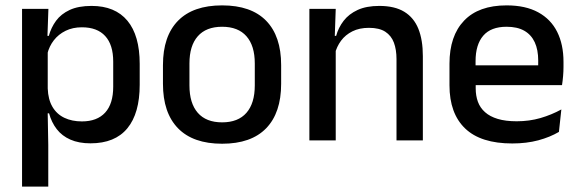

<svg xmlns="http://www.w3.org/2000/svg" viewBox="-20 -522 2154 714"><path d="M316.5 11Q273 11 241.8 -2.8Q210.5 -16.5 191 -41.8Q171.5 -67 162.5 -100.5H130L157.5 -193Q159 -152 175 -124.8Q191 -97.5 219.2 -84Q247.5 -70.5 284.5 -70.5Q341 -70.5 371 -103.2Q401 -136 401 -199.5V-293Q401 -355.5 371.2 -388Q341.5 -420.5 284.5 -420.5Q250.5 -420.5 224 -407.5Q197.5 -394.5 180.2 -372.2Q163 -350 156 -321.5L133 -388.5H161.5Q170 -419.5 188.5 -444.8Q207 -470 239.2 -485Q271.5 -500 320.5 -500Q408 -500 453.8 -445Q499.5 -390 499.5 -284.5V-207Q499.5 -100.5 453.5 -44.8Q407.5 11 316.5 11ZM159.5 172H62V-489H160L156 -374.5L157.5 -345.5V-140.5L157 -121.5L159.5 17Z M806 12.5Q698 12.5 642 -45Q586 -102.5 586 -210.5V-280Q586 -387.5 642 -444.8Q698 -502 806 -502Q914 -502 969.8 -444.8Q1025.5 -387.5 1025.5 -280V-210.5Q1025.5 -102.5 969.8 -45Q914 12.5 806 12.5ZM806 -67Q865.5 -67 896.5 -102.5Q927.5 -138 927.5 -204.5V-286Q927.5 -352 896.5 -387.2Q865.5 -422.5 806 -422.5Q746.5 -422.5 715.5 -387.2Q684.5 -352 684.5 -286V-204.5Q684.5 -138 715.5 -102.5Q746.5 -67 806 -67Z M1552.5 0H1454.5V-302Q1454.5 -337.5 1444.8 -363.5Q1435 -389.5 1412.8 -404Q1390.5 -418.5 1352 -418.5Q1316.5 -418.5 1290.5 -405.5Q1264.5 -392.5 1248.2 -370.5Q1232 -348.5 1225 -320.5L1209 -388.5H1230Q1238.5 -419.5 1258 -444.8Q1277.5 -470 1310 -485Q1342.5 -500 1390.5 -500Q1448 -500 1483.5 -478.2Q1519 -456.5 1535.8 -415Q1552.5 -373.5 1552.5 -313ZM1228.5 0H1130.5V-489H1228.5L1224.5 -374.5L1228.5 -368.5Z M1885 11.5Q1768 11.5 1709.8 -44.2Q1651.5 -100 1651.5 -205V-285Q1651.5 -388.5 1705.8 -445.2Q1760 -502 1864 -502Q1934.5 -502 1981.5 -476.2Q2028.5 -450.5 2052 -403.5Q2075.5 -356.5 2075.5 -292V-273.5Q2075.5 -256.5 2074 -239Q2072.5 -221.5 2070 -205.5H1980Q1981 -231.5 1981.2 -254.5Q1981.5 -277.5 1981.5 -296.5Q1981.5 -337 1968.5 -365Q1955.5 -393 1929.5 -407.8Q1903.5 -422.5 1864 -422.5Q1805.5 -422.5 1777 -389.2Q1748.5 -356 1748.5 -294.5V-248.5L1749 -237V-193.5Q1749 -166 1757.2 -143.5Q1765.5 -121 1783.8 -104.8Q1802 -88.5 1831 -79.8Q1860 -71 1901.5 -71Q1948.5 -71 1989.8 -83Q2031 -95 2067.5 -115L2058.5 -31.5Q2025.5 -12 1981.8 -0.2Q1938 11.5 1885 11.5ZM2050 -205.5H1703.5V-279H2050Z"/></svg>

Font: Anek Devanagari Medium
Style: Regular
Weight: 500
Designer: Kailash Malviya (Devanagari) & Yesha Goshar (Latin)
Foundry: Ek Type
Version: Version 1.003